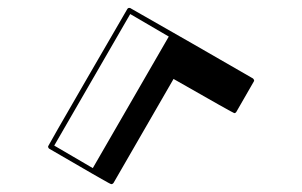

<svg xmlns="http://www.w3.org/2000/svg" viewBox="-20 -801 772 491"><path d="M264.6 -330.1Q262.7 -330.1 239.7 -343.3L216.8 -356.4L106.4 -420.4Q103 -422.4 103 -426.8Q103 -428.2 204.1 -603L305.2 -777.3Q307.1 -780.8 310.5 -780.8Q312.5 -780.8 313 -780.5Q313.5 -780.3 314 -779.8L314.9 -779.3Q471.2 -690.4 626.5 -600.6L627.4 -600.1V-599.6Q627.9 -599.1 628.4 -598.6Q628.9 -598.1 628.9 -597.7V-597.2H629.4L629.9 -595.2Q629.9 -593.8 628.9 -592.3L584.5 -515.1Q582.5 -511.7 579.1 -511.7Q576.7 -511.7 423.8 -599.1L270.5 -333.5Q268.1 -330.1 264.6 -330.1ZM217.3 -371.1 411.6 -707.5 313 -765.1 118.7 -428.7Z"/></svg>

Font: 3D Isometric
Style: Bold
Weight: 700
Designer: GGBotNet
Foundry: GGBotNet
Version: 1.14